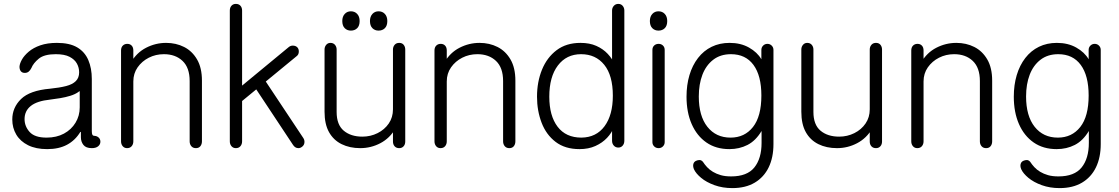

<svg xmlns="http://www.w3.org/2000/svg" viewBox="-20 -750 5742 985"><path d="M222 15Q164 15 124 -5Q84 -25 63.5 -59.5Q43 -94 43 -137Q43 -198 88 -242Q133 -286 237 -295Q286 -300 319 -308.5Q352 -317 369 -334Q386 -351 386 -379Q386 -403 374.5 -424Q363 -445 337 -458.5Q311 -472 266 -472Q207 -472 179 -449Q151 -426 141 -401Q135 -389 127 -382.5Q119 -376 107 -376Q94 -376 87 -384.5Q80 -393 80 -408Q81 -424 92.5 -444.5Q104 -465 127.5 -485Q151 -505 187 -517.5Q223 -530 272 -530Q337 -530 376 -507Q415 -484 433 -442Q451 -400 451 -345V-77Q451 -64 454 -58.5Q457 -53 466 -53Q478 -52 486.5 -44Q495 -36 495 -23Q495 -9 483.5 0.5Q472 10 451 10Q421 10 408 -6.5Q395 -23 395 -46V-73H392Q366 -30 324 -7.5Q282 15 222 15ZM219 -44Q270 -44 308 -64.5Q346 -85 367.5 -120.5Q389 -156 389 -199V-280Q389 -282 387.5 -282Q386 -282 382 -278Q365 -266 340.5 -258.5Q316 -251 289 -246.5Q262 -242 237 -239Q170 -232 138 -206.5Q106 -181 106 -139Q106 -102 132 -73Q158 -44 219 -44Z M632 10Q618 10 609.5 0Q601 -10 601 -25V-491Q601 -507 610 -516Q619 -525 633 -525Q647 -525 655.5 -516Q664 -507 664 -491V-413L652 -430Q681 -480 729.5 -505Q778 -530 832 -530Q883 -530 924.5 -509Q966 -488 991 -445Q1016 -402 1016 -336V-25Q1016 -10 1008 0Q1000 10 985 10Q970 10 961.5 0Q953 -10 953 -25V-334Q953 -403 916.5 -437.5Q880 -472 821 -472Q779 -472 743.5 -454Q708 -436 686 -404.5Q664 -373 664 -332V-25Q664 -10 655.5 0Q647 10 632 10Z M1190 10Q1176 10 1167.5 0Q1159 -10 1159 -25V-696Q1159 -711 1167.5 -720.5Q1176 -730 1190 -730Q1205 -730 1213.5 -720.5Q1222 -711 1222 -696V-25Q1222 -10 1213.5 0Q1205 10 1190 10ZM1198 -291 1462 -509Q1471 -516 1482 -516Q1496 -516 1504.5 -508Q1513 -500 1513 -486Q1513 -470 1502 -462L1198 -212ZM1511 10Q1502 10 1495 5.5Q1488 1 1483 -7L1281 -312L1330 -352L1536 -42Q1542 -33 1542 -22Q1542 -8 1532 1Q1522 10 1511 10Z M1828 10Q1774 10 1732.5 -10.5Q1691 -31 1668 -72Q1645 -113 1645 -177V-496Q1645 -510 1653.5 -520Q1662 -530 1675 -530Q1690 -530 1698.5 -520Q1707 -510 1707 -496V-176Q1707 -110 1743.5 -79.5Q1780 -49 1839 -49Q1881 -49 1917 -67Q1953 -85 1974.5 -116.5Q1996 -148 1996 -189V-496Q1996 -510 2004.5 -520Q2013 -530 2028 -530Q2043 -530 2051 -520Q2059 -510 2059 -496V-24Q2059 -9 2050.5 0.5Q2042 10 2028 10Q2013 10 2004.5 0.5Q1996 -9 1996 -24V-108L2009 -91Q1980 -41 1931.5 -15.5Q1883 10 1828 10ZM1780 -593Q1761 -593 1748.5 -605.5Q1736 -618 1736 -642Q1736 -665 1748.5 -678.5Q1761 -692 1780 -692Q1800 -692 1812.5 -678.5Q1825 -665 1825 -642Q1825 -618 1812.5 -605.5Q1800 -593 1780 -593ZM1922 -593Q1903 -593 1890.5 -605.5Q1878 -618 1878 -642Q1878 -665 1890.5 -678.5Q1903 -692 1922 -692Q1942 -692 1954.5 -678.5Q1967 -665 1967 -642Q1967 -618 1954.5 -605.5Q1942 -593 1922 -593Z M2240 10Q2226 10 2217.5 0Q2209 -10 2209 -25V-491Q2209 -507 2218 -516Q2227 -525 2241 -525Q2255 -525 2263.5 -516Q2272 -507 2272 -491V-413L2260 -430Q2289 -480 2337.5 -505Q2386 -530 2440 -530Q2491 -530 2532.5 -509Q2574 -488 2599 -445Q2624 -402 2624 -336V-25Q2624 -10 2616 0Q2608 10 2593 10Q2578 10 2569.5 0Q2561 -10 2561 -25V-334Q2561 -403 2524.5 -437.5Q2488 -472 2429 -472Q2387 -472 2351.5 -454Q2316 -436 2294 -404.5Q2272 -373 2272 -332V-25Q2272 -10 2263.5 0Q2255 10 2240 10Z M2953 15Q2879 15 2830.5 -22Q2782 -59 2758.5 -120.5Q2735 -182 2735 -254Q2735 -330 2760.5 -392.5Q2786 -455 2835.5 -492.5Q2885 -530 2958 -530Q3005 -530 3039.5 -514.5Q3074 -499 3097.5 -474Q3121 -449 3132 -422L3120 -421V-696Q3120 -710 3129 -720Q3138 -730 3152 -730Q3166 -730 3174.5 -720Q3183 -710 3183 -696V-28Q3183 -13 3174.5 -3Q3166 7 3152 7Q3138 7 3129 -3Q3120 -13 3120 -28V-99H3130Q3119 -69 3094.5 -43Q3070 -17 3034.5 -1Q2999 15 2953 15ZM2963 -44Q3039 -45 3081.5 -102.5Q3124 -160 3124 -259Q3124 -363 3080 -417.5Q3036 -472 2961 -472Q2886 -472 2842 -414Q2798 -356 2798 -254Q2798 -156 2840.5 -100Q2883 -44 2963 -44Z M3359 10Q3345 10 3336 1Q3327 -8 3327 -21V-494Q3327 -508 3336 -516.5Q3345 -525 3359 -525Q3372 -525 3381 -516.5Q3390 -508 3390 -494V-21Q3390 -8 3381 1Q3372 10 3359 10ZM3358 -593Q3339 -593 3326.5 -605.5Q3314 -618 3314 -642Q3314 -665 3326.5 -678.5Q3339 -692 3358 -692Q3378 -692 3390.5 -678.5Q3403 -665 3403 -642Q3403 -618 3390.5 -605.5Q3378 -593 3358 -593Z M3722 15Q3653 15 3604 -19Q3555 -53 3528.5 -113.5Q3502 -174 3502 -254Q3502 -314 3517 -364.5Q3532 -415 3561 -452.5Q3590 -490 3631 -510Q3672 -530 3723 -530Q3780 -530 3822.5 -506Q3865 -482 3886 -446V-494Q3886 -507 3895 -516Q3904 -525 3917 -525Q3930 -525 3939 -516Q3948 -507 3948 -494V-11Q3948 58 3923.5 108.5Q3899 159 3852 187Q3805 215 3737 215Q3687 215 3645.5 200Q3604 185 3577 162.5Q3550 140 3540 118Q3534 103 3537 91.5Q3540 80 3551 75Q3560 71 3569 71Q3578 71 3586 80Q3595 94 3607.5 107.5Q3620 121 3637.5 131.5Q3655 142 3677.5 148.5Q3700 155 3731 155Q3813 155 3850 109Q3887 63 3887 -17V-78Q3857 -28 3815 -6.5Q3773 15 3722 15ZM3728 -44Q3800 -44 3843 -98.5Q3886 -153 3886 -260Q3886 -362 3845.5 -417Q3805 -472 3730 -472Q3676 -472 3639 -443.5Q3602 -415 3583.5 -366.5Q3565 -318 3565 -255Q3565 -155 3609 -99.5Q3653 -44 3728 -44Z M4274 10Q4220 10 4178.5 -10.5Q4137 -31 4114 -72Q4091 -113 4091 -177V-496Q4091 -510 4099.5 -520Q4108 -530 4121 -530Q4136 -530 4144.5 -520Q4153 -510 4153 -496V-176Q4153 -110 4189.5 -79.5Q4226 -49 4285 -49Q4327 -49 4363 -67Q4399 -85 4420.5 -116.5Q4442 -148 4442 -189V-496Q4442 -510 4450.5 -520Q4459 -530 4474 -530Q4489 -530 4497 -520Q4505 -510 4505 -496V-24Q4505 -9 4496.5 0.5Q4488 10 4474 10Q4459 10 4450.5 0.5Q4442 -9 4442 -24V-108L4455 -91Q4426 -41 4377.5 -15.5Q4329 10 4274 10Z M4686 10Q4672 10 4663.5 0Q4655 -10 4655 -25V-491Q4655 -507 4664 -516Q4673 -525 4687 -525Q4701 -525 4709.5 -516Q4718 -507 4718 -491V-413L4706 -430Q4735 -480 4783.5 -505Q4832 -530 4886 -530Q4937 -530 4978.5 -509Q5020 -488 5045 -445Q5070 -402 5070 -336V-25Q5070 -10 5062 0Q5054 10 5039 10Q5024 10 5015.5 0Q5007 -10 5007 -25V-334Q5007 -403 4970.5 -437.5Q4934 -472 4875 -472Q4833 -472 4797.5 -454Q4762 -436 4740 -404.5Q4718 -373 4718 -332V-25Q4718 -10 4709.5 0Q4701 10 4686 10Z M5401 15Q5332 15 5283 -19Q5234 -53 5207.5 -113.5Q5181 -174 5181 -254Q5181 -314 5196 -364.5Q5211 -415 5240 -452.5Q5269 -490 5310 -510Q5351 -530 5402 -530Q5459 -530 5501.5 -506Q5544 -482 5565 -446V-494Q5565 -507 5574 -516Q5583 -525 5596 -525Q5609 -525 5618 -516Q5627 -507 5627 -494V-11Q5627 58 5602.5 108.5Q5578 159 5531 187Q5484 215 5416 215Q5366 215 5324.5 200Q5283 185 5256 162.5Q5229 140 5219 118Q5213 103 5216 91.5Q5219 80 5230 75Q5239 71 5248 71Q5257 71 5265 80Q5274 94 5286.5 107.5Q5299 121 5316.5 131.5Q5334 142 5356.5 148.5Q5379 155 5410 155Q5492 155 5529 109Q5566 63 5566 -17V-78Q5536 -28 5494 -6.5Q5452 15 5401 15ZM5407 -44Q5479 -44 5522 -98.5Q5565 -153 5565 -260Q5565 -362 5524.5 -417Q5484 -472 5409 -472Q5355 -472 5318 -443.5Q5281 -415 5262.5 -366.5Q5244 -318 5244 -255Q5244 -155 5288 -99.5Q5332 -44 5407 -44Z"/></svg>

Font: National Park Light
Style: Regular
Weight: 300
Designer: Andrea Herstowski, Ben Hoepner
Version: Version 1.009